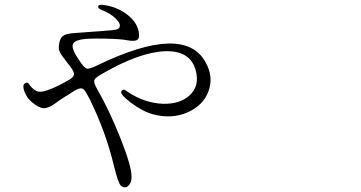

<svg xmlns="http://www.w3.org/2000/svg" viewBox="-20 -762 1540 819"><path d="M541 -9.8Q541 -52.7 494.6 -170.4Q448.2 -288.1 394.5 -381.8Q378.9 -409.2 382.3 -419.9Q385.7 -430.7 416 -447.3Q576.2 -540 684.6 -543.5Q793 -546.9 815.4 -460Q832 -395.5 789.1 -355.5Q748 -317.4 674.8 -319.3Q597.7 -322.3 526.4 -369.1Q513.7 -378.9 508.8 -379.4Q503.9 -379.9 499 -375Q487.3 -362.3 538.1 -324.2Q588.9 -286.1 632.8 -274.4Q712.9 -252.9 781.2 -283.2Q846.7 -312.5 869.1 -372.1Q892.6 -434.6 855.5 -499Q763.7 -660.2 399.4 -485.4Q363.3 -467.8 353 -468.8Q342.8 -469.7 327.1 -491.2Q289.1 -543.9 289.6 -565.9Q290 -587.9 329.1 -593.8Q354.5 -598.6 425.8 -597.2Q497.1 -595.7 519.5 -590.8Q554.7 -584 565.9 -592.3Q577.1 -600.6 571.3 -628.9Q562.5 -670.9 518.1 -703.1Q473.6 -735.4 417 -741.2Q399.4 -743.2 398.4 -734.4Q397.5 -725.6 415 -718.8Q449.2 -706.1 472.7 -683.6Q496.1 -661.1 490.2 -646.5Q486.3 -637.7 473.6 -635.3Q460.9 -632.8 406.2 -628.9Q385.7 -627.9 352.5 -625Q317.4 -622.1 299.8 -621.1Q261.7 -619.1 248 -608.4Q234.4 -597.7 231.4 -569.3Q229.5 -551.8 235.4 -539.6Q241.2 -527.3 266.6 -495.1Q291 -464.8 293.9 -454.1Q299.8 -440.4 285.2 -428.7Q274.4 -419.9 232.4 -398.4Q174.8 -370.1 150.4 -370.6Q126 -371.1 104.5 -402.3Q99.6 -409.2 96.2 -409.7Q92.8 -410.2 85.9 -406.2Q74.2 -398.4 84.5 -371.1Q94.7 -343.8 116.2 -326.2Q144.5 -301.8 165.5 -300.8Q186.5 -299.8 214.8 -320.3Q229.5 -332 255.9 -348.6Q257.8 -350.6 262.7 -352.5Q301.8 -378.9 313.5 -382.8Q330.1 -389.6 339.8 -377.9Q347.7 -369.1 366.2 -332Q367.2 -329.1 368.2 -327.1Q430.7 -199.2 465.8 -55.7Q484.4 21.5 496.1 30.3Q511.7 43.9 526.9 30.8Q542 17.6 541 -9.8Z"/></svg>

Font: Bpmf GenWan Min R
Style: R
Weight: 400
Foundry: But Ko
Version: Version 1.320